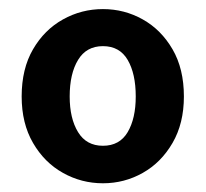

<svg xmlns="http://www.w3.org/2000/svg" viewBox="-20 -832 460 429"><path d="M210 -422.5Q162.1 -422.5 120.7 -445.7Q79.2 -468.8 53.8 -512.6Q28.4 -556.3 28.4 -616.4Q28.4 -678.3 53.8 -721.9Q79.2 -765.6 120.7 -788.6Q162.1 -811.7 210 -811.7Q257.9 -811.7 299 -788.6Q340.1 -765.6 365.5 -721.9Q390.9 -678.3 390.9 -616.4Q390.9 -556.3 365.5 -512.6Q340.1 -468.8 299 -445.7Q257.9 -422.5 210 -422.5ZM210 -506.3Q247.3 -506.3 265.3 -536.8Q283.3 -567.4 283.3 -616.4Q283.3 -667.3 265.3 -698.1Q247.3 -728.9 210 -728.9Q173 -728.9 154.4 -698.1Q135.7 -667.3 135.7 -616.4Q135.7 -567.4 154.4 -536.8Q173 -506.3 210 -506.3Z"/></svg>

Font: Noto Sans TC
Style: Regular
Weight: 100
Designer: Ryoko NISHIZUKA 西塚涼子 (kana, bopomofo & ideographs); Paul D. Hunt (Latin, Greek & Cyrillic); Sandoll Communications 산돌커뮤니
Foundry: Adobe
Version: Version 2.004;hotconv 1.0.118;makeotfexe 2.5.65603